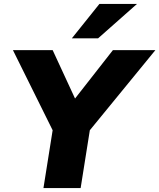

<svg xmlns="http://www.w3.org/2000/svg" viewBox="-20 -961 814 981"><path d="M202 0 260 -365 275 -243 46 -705H249L366 -452H359L557 -705H774L396 -243L450 -365L392 0ZM347 -765 488 -941H680L481 -765Z"/></svg>

Font: Nunito Sans 8pt Black
Style: Italic
Weight: 900
Italic angle: -9°
Version: Version 3.101;gftools[0.9.27]